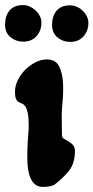

<svg xmlns="http://www.w3.org/2000/svg" viewBox="-51 -746 368 756"><path d="M134 -512Q168 -512 181.5 -485Q195 -458 197 -421.5Q199 -385 195.5 -348Q192 -311 192 -292L193 -212Q193 -204 201 -199.5Q209 -195 218.5 -189.5Q228 -184 236 -175.5Q244 -167 244 -152Q244 -103 220.5 -73.5Q197 -44 161 -17Q141 -10 118 -10Q96 -10 83 -23.5Q70 -37 64 -59Q58 -81 57 -108Q56 -135 57 -162Q58 -189 60 -213Q62 -237 62 -252Q62 -285 58 -302.5Q54 -320 48 -328Q42 -336 35 -338.5Q28 -341 22 -344.5Q16 -348 12 -356.5Q8 -365 8 -385Q8 -407 19 -430Q30 -453 48 -471Q66 -489 88.5 -500.5Q111 -512 134 -512ZM225 -725Q238 -725 251 -719.5Q264 -714 274 -704.5Q284 -695 290.5 -682.5Q297 -670 297 -656Q297 -624 277.5 -602.5Q258 -581 226 -581Q197 -581 175.5 -598.5Q154 -616 154 -648Q154 -683 172 -704Q190 -725 225 -725ZM40 -726Q53 -726 65.5 -720.5Q78 -715 88.5 -705.5Q99 -696 105.5 -683.5Q112 -671 112 -657Q112 -625 92.5 -603.5Q73 -582 41 -582Q12 -582 -9.5 -599.5Q-31 -617 -31 -649Q-31 -684 -13 -705Q5 -726 40 -726Z"/></svg>

Font: r_Neptun CAT
Style: Regular
Weight: 400
Foundry: Peter Wiegel, CAT-Fonts
Version: Version 1.000;June 8, 2024;FontCreator 14.0.0.2814 32-bit